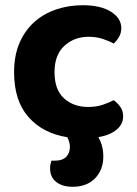

<svg xmlns="http://www.w3.org/2000/svg" viewBox="-20 -516 527 736"><path d="M319 -375Q265 -375 227 -340.5Q189 -306 189 -239Q189 -172 225.5 -139Q262 -106 318 -106Q350 -106 374.5 -114.5Q399 -123 416 -132Q433 -119 442.5 -104.5Q452 -90 452 -69Q452 -40 427 -19Q402 2 357 10Q376 42 376 84Q376 135 344.5 167.5Q313 200 258 200Q219 200 195.5 181.5Q172 163 172 129Q172 115 177 100H188Q220 100 234 85Q248 70 248 47Q248 39 245.5 29Q243 19 238 10Q144 -5 89 -67.5Q34 -130 34 -239Q34 -304 55 -352Q76 -400 112 -432Q148 -464 196 -480Q244 -496 297 -496Q366 -496 405.5 -471Q445 -446 445 -408Q445 -390 436.5 -375Q428 -360 416 -349Q398 -359 373.5 -367Q349 -375 319 -375Z"/></svg>

Font: Baloo Tammudu 2
Style: Bold
Weight: 700
Designer: Maithili Shingre, Omkar Shende and Ek Type
Foundry: Ek Type
Version: Version 1.640;hotconv 1.0.111;makeotfexe 2.5.65597; ttfautoh